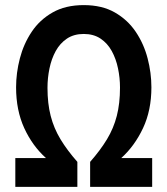

<svg xmlns="http://www.w3.org/2000/svg" viewBox="-20 -732 656 752"><path d="M40 0V-113H160Q107 -160.5 75 -230.2Q43 -300 43 -390Q43 -446.5 57.8 -503.2Q72.5 -560 104 -607.2Q135.5 -654.5 186 -683.2Q236.5 -712 308 -712Q379.5 -712 429.8 -683.2Q480 -654.5 511.8 -607.2Q543.5 -560 558.2 -503.2Q573 -446.5 573 -390Q573 -300 540.2 -230.2Q507.5 -160.5 455 -113H576V0H333V-98Q373 -143.5 399 -186.5Q425 -229.5 437.5 -278.2Q450 -327 450 -389Q450 -427 442.2 -464.2Q434.5 -501.5 417.8 -532Q401 -562.5 373.8 -580.8Q346.5 -599 308 -599Q269.5 -599 242.2 -580.8Q215 -562.5 198.2 -532Q181.5 -501.5 173.8 -464Q166 -426.5 166 -388Q166 -326.5 178.5 -278Q191 -229.5 217 -186.5Q243 -143.5 283 -98V0Z"/></svg>

Font: Overpass Mono Light
Style: Regular
Weight: 300
Monospace: yes
Designer: Delve Withrington, Dave Bailey
Foundry: Delve Fonts LLC
Version: Version 4.000